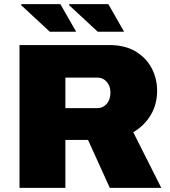

<svg xmlns="http://www.w3.org/2000/svg" viewBox="-20 -905 818 925"><path d="M74 0V-688H505Q582 -688 633.5 -657Q685 -626 711 -576Q737 -526 737 -468Q737 -402 706 -350.5Q675 -299 622 -268L757 0H509L404 -231H295V0ZM295 -384H450Q476 -384 494 -404.5Q512 -425 512 -459Q512 -480 504 -496Q496 -512 482 -521.5Q468 -531 450 -531H295ZM451 -752 312 -881 314 -885H502L578 -752ZM220 -752 81 -881 83 -885H271L347 -752Z"/></svg>

Font: Archivo SemiBold Black
Style: Regular
Weight: 900
Version: Version 2.001